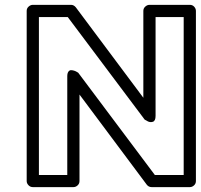

<svg xmlns="http://www.w3.org/2000/svg" viewBox="-20 -745 826 790"><path d="M89.8 0V-700.2Q89.8 -710.9 97.9 -718Q106 -725.1 115.2 -725.1H272Q283.7 -725.1 292 -714.8L569.8 -342.8V-700.2Q569.8 -710.9 577.9 -718Q585.9 -725.1 595.2 -725.1H761.2Q772 -725.1 779.1 -717.3Q786.1 -709.5 786.1 -700.2V0Q786.1 10.7 778.3 17.8Q770.5 24.9 761.2 24.9H604Q591.8 24.9 584 15.1L307.1 -356V0Q307.1 10.7 299.3 17.8Q291.5 24.9 282.2 24.9H115.2Q104.5 24.9 97.2 17.1Q89.8 9.3 89.8 0ZM140.1 -24.9H256.8V-431.2Q256.8 -443.8 261.5 -450.2Q266.1 -456.5 272.7 -456.3Q279.3 -456.1 285.9 -453.9Q292.5 -451.7 296.9 -448.7L301.8 -445.8L617.2 -24.9H735.8V-674.8H620.1V-268.1Q620.1 -247.6 608.9 -243.9Q597.7 -240.2 586.4 -246.6L575.2 -252.9L258.8 -674.8H140.1Z"/></svg>

Font: Trueno Bold Outline
Style: Regular
Weight: 700
Width: 6
Designer: Julieta Ulanovsky
Foundry: Julieta Ulanovsky
Version: Version 3.001b | FøM Fix